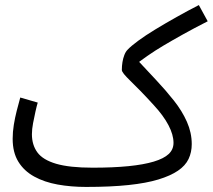

<svg xmlns="http://www.w3.org/2000/svg" viewBox="-20 -717 840 758"><path d="M320 21 346 -55Q427 -55 487 -61Q547 -67 587 -79Q627 -91 646 -109Q665 -127 665 -153Q665 -185 645 -223Q625 -261 587 -302Q557 -335 534 -358.5Q511 -382 494.5 -398Q478 -414 469.5 -424.5Q461 -435 461 -441Q461 -457 463.5 -472Q466 -487 471 -500Q476 -513 484 -521Q497 -535 525.5 -556Q554 -577 593.5 -601Q633 -625 677.5 -650Q722 -675 765 -697L800 -633Q745 -605 702 -581Q659 -557 624.5 -536.5Q590 -516 561.5 -496Q533 -476 506 -455L516 -487Q556 -444 595 -402.5Q634 -361 666.5 -320Q699 -279 718 -236Q737 -193 737 -148Q737 -116 724.5 -89.5Q712 -63 682.5 -43Q653 -23 605.5 -8.5Q558 6 487.5 13.5Q417 21 320 21ZM320 21Q260 21 207.5 11.5Q155 2 115 -20Q75 -42 52.5 -78.5Q30 -115 30 -169Q30 -196 34.5 -224Q39 -252 46 -279.5Q53 -307 60 -332L129 -312Q125 -299 120 -276.5Q115 -254 110.5 -230.5Q106 -207 106 -187Q106 -145 127.5 -115.5Q149 -86 201.5 -70.5Q254 -55 346 -55L366 -11Z"/></svg>

Font: Noto Sans Arabic Condensed
Style: Regular
Weight: 400
Width: 3
Designer: Monotype Design Team, Nadine Chahine, Nizar Qandah and Khaled Hosny
Foundry: Monotype Imaging Inc.
Version: Version 2.012